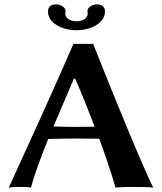

<svg xmlns="http://www.w3.org/2000/svg" viewBox="-20 -853 741 876"><path d="M200 -219C238 -220 297 -221 333 -221C365 -221 400 -220 433 -220C479 -94 501 -19 507 3C524 0 571 0 588 0C605 0 662 0 679 3C629 -98 491 -434 405 -653H315C219 -431 121 -218 20 3C32 0 65 0 76 0C87 0 109 0 121 3C137 -56 166 -135 200 -219ZM412 -275C383 -275 352 -274 328 -274C299 -274 255 -275 224 -276L317 -494H323C359 -412 387 -339 412 -275ZM329 -756C296 -756 278 -773 278 -790C278 -795 279 -801 279 -803C279 -818 259 -833 236 -833C209 -833 199 -819 199 -800C199 -748 263 -715 329 -715C395 -715 459 -748 459 -800C459 -819 449 -833 422 -833C399 -833 379 -818 379 -803C379 -801 380 -795 380 -790C380 -773 362 -756 329 -756Z"/></svg>

Font: Libertinus Sans
Style: Bold
Weight: 700
Designer: Philipp H. Poll, Khaled Hosny
Foundry: Caleb Maclennan
Version: Version 7.050;RELEASE